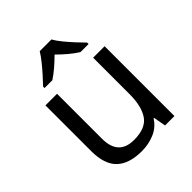

<svg xmlns="http://www.w3.org/2000/svg" viewBox="-212 -899 1042 1042"><g transform="rotate(-45 309.0 -378.0)"><path d="M533 -536V0H461L448 -71H444Q418 -29 372 -9.5Q326 10 274 10Q177 10 128 -36.5Q79 -83 79 -185V-536H168V-191Q168 -63 287 -63Q376 -63 410.5 -113Q445 -163 445 -257V-536ZM355 -766Q367 -744 389.5 -716.5Q412 -689 436.5 -662.5Q461 -636 480 -617V-606H418Q392 -622 364 -645.5Q336 -669 309 -696Q282 -669 255 -646Q228 -623 202 -606H142V-617Q161 -637 184.5 -663Q208 -689 230 -716.5Q252 -744 265 -766Z"/></g></svg>

Font: Noto Sans IKEA
Style: Regular
Weight: 400
Designer: Monotype Design Team
Foundry: Monotype Imaging Inc.
Version: Version 2.001